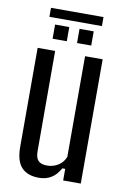

<svg xmlns="http://www.w3.org/2000/svg" viewBox="-90 -852 600 913"><g transform="rotate(10 210.0 -395.0)"><path d="M164 7.5Q108.5 7.5 79.8 -23Q51 -53.5 51 -122.5V-600H135.5L136 -115.5Q136 -84.5 149.2 -70.5Q162.5 -56.5 192 -56.5Q221 -56.5 245.2 -71.5Q269.5 -86.5 280 -114V-600H365V0H280V-56H266Q248 -23 222.5 -7.8Q197 7.5 164 7.5ZM231.5 -655V-723.5H300V-655ZM113.5 -655V-723.5H182V-655ZM80.5 -798.5H334V-755H80.5Z"/></g></svg>

Font: Big Shoulders
Style: Regular
Weight: 400
Designer: Patric King
Foundry: XO Type Co
Version: Version 2.002